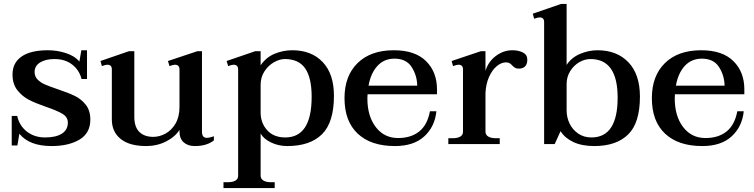

<svg xmlns="http://www.w3.org/2000/svg" viewBox="-20 -737 3858 982"><path d="M79 -53 69 7H40V-144H68Q79 -94 117.5 -64Q156 -34 211 -34Q266 -34 296.5 -53.5Q327 -73 327 -110Q327 -138 300 -154.5Q273 -171 217 -190Q162 -209 128 -226.5Q94 -244 69 -275.5Q44 -307 44 -356Q44 -416 90.5 -448Q137 -480 225 -480Q272 -480 317 -465.5Q362 -451 386 -422L396 -480H425V-333H397Q386 -378 349.5 -406.5Q313 -435 259 -435Q213 -435 185 -417.5Q157 -400 157 -369Q157 -346 172 -330.5Q187 -315 210 -305Q233 -295 274 -281Q328 -263 361.5 -247Q395 -231 418.5 -201.5Q442 -172 442 -125Q442 -56 386.5 -23Q331 10 244 10Q130 10 79 -53Z M1074 -40V-19Q1038 10 976 10Q941 10 919.5 -9Q898 -28 898 -65V-73Q876 -37 829.5 -13.5Q783 10 728 10Q642 10 597 -26.5Q552 -63 552 -126V-382Q552 -406 529 -406Q520 -406 501 -399L494 -425L639 -475H667V-139Q667 -88 692.5 -62.5Q718 -37 764 -37Q796 -37 827 -54Q858 -71 878 -105.5Q898 -140 898 -190V-382Q898 -406 874 -406Q866 -406 847 -399L839 -425L989 -475H1013V-64Q1013 -32 1037 -32Q1052 -32 1074 -40Z M1123 195H1144Q1169 195 1183.5 187Q1198 179 1198 162V-382Q1198 -406 1174 -406Q1166 -406 1147 -399L1139 -425L1285 -475H1313V-403Q1341 -444 1384.5 -462Q1428 -480 1475 -480Q1573 -480 1630.5 -419.5Q1688 -359 1688 -247Q1688 -111 1627 -50.5Q1566 10 1449 10Q1404 10 1366 -8.5Q1328 -27 1313 -54V161Q1313 178 1327.5 186.5Q1342 195 1366 195H1385V225H1123ZM1574 -242Q1574 -339 1541 -387Q1508 -435 1437 -435Q1410 -435 1381 -418.5Q1352 -402 1332.5 -372Q1313 -342 1313 -303V-162Q1313 -108 1346.5 -71Q1380 -34 1439 -34Q1574 -34 1574 -242Z M1860 -255Q1859 -248 1859 -234Q1859 -143 1902 -87Q1945 -31 2016 -31Q2082 -31 2124 -64.5Q2166 -98 2179 -168H2212Q2204 -89 2150 -39.5Q2096 10 2000 10Q1877 10 1809.5 -53.5Q1742 -117 1742 -235Q1742 -349 1809 -414.5Q1876 -480 1994 -480Q2103 -480 2159 -424.5Q2215 -369 2215 -280V-255ZM1865 -299H2114Q2113 -351 2085.5 -394Q2058 -437 1998 -437Q1944 -437 1910 -399.5Q1876 -362 1865 -299Z M2677 -432Q2677 -409 2665.5 -397.5Q2654 -386 2634 -386Q2622 -386 2615 -390Q2608 -394 2600 -402Q2593 -410 2586 -414Q2579 -418 2568 -418Q2544 -418 2520.5 -398.5Q2497 -379 2481 -343Q2465 -307 2463 -260V-64Q2463 -47 2477.5 -38.5Q2492 -30 2517 -30H2536V0H2273V-30H2295Q2319 -30 2333.5 -38Q2348 -46 2348 -63V-382Q2348 -406 2325 -406Q2316 -406 2297 -399L2290 -425L2439 -475H2463V-375Q2478 -423 2517 -451.5Q2556 -480 2600 -480Q2632 -480 2654.5 -468.5Q2677 -457 2677 -432Z M2847 -66 2817 0H2763V-624Q2763 -648 2740 -648Q2731 -648 2712 -641L2705 -667L2850 -717H2878V-405Q2903 -443 2947 -461.5Q2991 -480 3036 -480Q3135 -480 3194 -418.5Q3253 -357 3253 -243Q3253 -108 3192.5 -49Q3132 10 3020 10Q2956 10 2912.5 -10.5Q2869 -31 2847 -66ZM3139 -238Q3139 -435 3000 -435Q2971 -435 2943 -419Q2915 -403 2896.5 -373.5Q2878 -344 2878 -307V-173Q2878 -137 2893 -105.5Q2908 -74 2937 -54Q2966 -34 3005 -34Q3139 -34 3139 -238Z M3432 -255Q3431 -248 3431 -234Q3431 -143 3474 -87Q3517 -31 3588 -31Q3654 -31 3696 -64.5Q3738 -98 3751 -168H3784Q3776 -89 3722 -39.5Q3668 10 3572 10Q3449 10 3381.5 -53.5Q3314 -117 3314 -235Q3314 -349 3381 -414.5Q3448 -480 3566 -480Q3675 -480 3731 -424.5Q3787 -369 3787 -280V-255ZM3437 -299H3686Q3685 -351 3657.5 -394Q3630 -437 3570 -437Q3516 -437 3482 -399.5Q3448 -362 3437 -299Z"/></svg>

Font: Taviraj Medium
Style: Regular
Weight: 500
Designer: Katatrad Team
Foundry: CadsonDemak
Version: Version 1.001